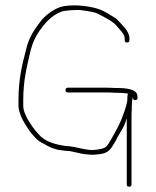

<svg xmlns="http://www.w3.org/2000/svg" viewBox="-20 -653 590 727"><path d="M463 -299H464V-298C462.7 -290.7 462 -283.3 462 -276V-271C456.9 -242.7 447.7 -223 439 -199C429.3 -174.9 405 -131.8 391 -109C386.3 -101.7 381.3 -96.5 376 -93.5C368.1 -89.1 341.6 -85 330 -85C301.2 -85 270 -96.2 245 -99C240.3 -99 235.5 -99.3 230.5 -100C188.8 -105.6 149.6 -116.9 127 -144C112.1 -158.9 89.7 -189.8 79.5 -212C73.6 -224.8 68 -236.3 68 -252V-274C68 -350.2 81.9 -401.1 96 -462C103.2 -490.9 114.2 -514 128 -534C149.3 -564.8 175.1 -595.2 213 -609C223.9 -613.4 268.8 -616.2 284 -615C313.2 -610.5 341.8 -608.5 362 -595C376.9 -587.6 394.7 -577.5 408 -568C416.4 -562.4 431.5 -543.6 438 -536C443.1 -530.9 452 -518.1 452 -509V-501C452 -495 455 -492 461 -492C467 -492 470 -495 470 -501V-509C470 -523.6 459.7 -539.2 452 -548C444.8 -556.5 427.5 -575.7 419 -583C398.5 -595.8 377.9 -610.1 354 -618.5C320.4 -630.3 250.8 -639.5 207 -626C177.3 -614.6 150.5 -594 132 -570C109.4 -539.8 89.1 -511.4 79 -466C62.7 -405.5 50 -350.4 50 -274V-252C50 -244 51.3 -236.3 54 -229C60 -207 69.2 -192.3 82.5 -171.5C96.5 -149.6 100.1 -147 113 -132C121.3 -122.5 134.7 -113.5 147 -108C165.2 -96.6 186.3 -86.9 212 -84L228 -82C233.3 -81.3 238.7 -81 244 -81C252.4 -79.8 287.8 -70.9 295 -70L313 -68C319 -67.3 324.7 -67 330 -67C335.3 -67 343.7 -67.7 355 -69C381.9 -71.8 394.5 -80.8 406 -100C412 -108.7 419 -121 427 -137C441.4 -162.5 448.1 -169.4 456 -193L460 -205V45C460 51 463 54 469 54C475 54 478 51 478 45V-223C478 -228.3 478.3 -233.7 479 -239V-251C479.7 -257 480 -263 480 -269C481.3 -275.7 482 -281.3 482 -286C483.8 -278.8 484.4 -273 493 -274C502.6 -275.1 501.2 -282.5 500 -291C497.6 -319.4 445.4 -320 412 -320C402 -320.7 390.7 -321 378 -321H237C231 -321 228 -318 228 -312C228 -306 231 -303 237 -303H378C390.7 -303 402 -302.7 412 -302C426.8 -302 451.7 -300.9 463 -299Z"/></svg>

Font: HoneyBee
Style: BLn
Weight: 100
Foundry: Cannot Into Space Fonts
Version: Version 0.89